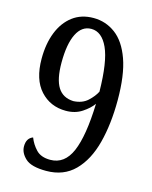

<svg xmlns="http://www.w3.org/2000/svg" viewBox="-111 -798 700 882"><g transform="rotate(15 238.5 -356.5)"><path d="M194 11Q123 11 95 -15Q67 -41 67 -72Q67 -111 97 -122Q109 -91 132 -67Q155 -43 199 -43Q267 -43 299 -117.5Q331 -192 336 -346Q319 -322 286.5 -300.5Q254 -279 210 -279Q136 -279 88.5 -331Q41 -383 41 -482Q41 -553 62.5 -607.5Q84 -662 125 -693Q166 -724 224 -724Q282 -724 328.5 -689.5Q375 -655 401.5 -581Q428 -507 428 -388Q428 -274 404.5 -184Q381 -94 329 -41.5Q277 11 194 11ZM232 -331Q274 -333 299.5 -356.5Q325 -380 337 -404Q335 -546 306 -609.5Q277 -673 227 -673Q182 -673 158 -625Q134 -577 134 -488Q134 -409 158 -371Q182 -333 232 -331Z"/></g></svg>

Font: Noto Serif Hebrew Condensed
Style: Regular
Weight: 400
Width: 3
Designer: Monotype Design Team
Foundry: Monotype Imaging Inc.
Version: Version 2.004; ttfautohint (v1.8.4.7-5d5b)